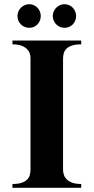

<svg xmlns="http://www.w3.org/2000/svg" viewBox="-20 -893 445 913"><path d="M366.2 0H39.1V-18.1Q65.4 -18.1 82.3 -23.7Q99.1 -29.3 108.6 -38.6Q118.2 -47.9 121.6 -60.1Q125 -72.3 125 -85.9V-618.2Q125 -627.9 121.3 -639.2Q117.7 -650.4 108.2 -659.9Q98.6 -669.4 82 -675.8Q65.4 -682.1 39.1 -682.1V-700.2H366.2V-682.1Q339.4 -682.1 322.5 -676.5Q305.7 -670.9 296.1 -661.4Q286.6 -651.9 283.2 -639.6Q279.8 -627.4 279.8 -613.8V-85.9Q279.8 -76.2 283 -64.5Q286.1 -52.7 295.2 -42.5Q304.2 -32.2 321.3 -25.1Q338.4 -18.1 366.2 -18.1ZM173.8 -816.9Q173.8 -805.2 169.7 -794.9Q165.5 -784.7 158.2 -777.1Q150.9 -769.5 140.9 -765.1Q130.9 -760.7 119.1 -760.7Q107.4 -760.7 97.2 -765.1Q86.9 -769.5 79.3 -777.1Q71.8 -784.7 67.4 -794.9Q63 -805.2 63 -816.9Q63 -828.1 67.4 -838.4Q71.8 -848.6 79.3 -856.2Q86.9 -863.8 97.2 -868.4Q107.4 -873 119.1 -873Q130.9 -873 140.9 -868.4Q150.9 -863.8 158.2 -856.2Q165.5 -848.6 169.7 -838.4Q173.8 -828.1 173.8 -816.9ZM341.8 -816.9Q341.8 -805.2 337.6 -794.9Q333.5 -784.7 326.2 -777.1Q318.8 -769.5 308.8 -765.1Q298.8 -760.7 287.1 -760.7Q275.4 -760.7 265.1 -765.1Q254.9 -769.5 247.3 -777.1Q239.7 -784.7 235.4 -794.9Q231 -805.2 231 -816.9Q231 -828.1 235.4 -838.4Q239.7 -848.6 247.3 -856.2Q254.9 -863.8 265.1 -868.4Q275.4 -873 287.1 -873Q298.8 -873 308.8 -868.4Q318.8 -863.8 326.2 -856.2Q333.5 -848.6 337.6 -838.4Q341.8 -828.1 341.8 -816.9Z"/></svg>

Font: Uncial Antiqua
Style: Regular
Weight: 400
Version: Version 1.000